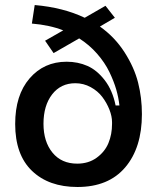

<svg xmlns="http://www.w3.org/2000/svg" viewBox="-20 -725 621 759"><path d="M286.1 14.2Q172.9 14.2 106.4 -49.6Q40 -113.3 40 -234.9Q40 -349.1 96.9 -415Q153.8 -481 243.2 -481Q288.1 -481 325.7 -464.4Q363.3 -447.8 394 -408Q424.8 -368.2 437 -308.1H452.1Q448.7 -338.9 439.5 -371.1Q430.2 -403.3 412.4 -440.4Q394.5 -477.5 363.8 -512.7Q333 -547.9 293 -573.2L191.9 -515.1L158.2 -564L230 -605Q176.3 -626 106 -631.8L117.2 -705.1Q230 -695.3 314.9 -654.8L397 -702.1L434.1 -654.8L375 -620.1Q433.6 -578.6 472.2 -518.6Q510.7 -458.5 525.9 -398.4Q541 -338.4 541 -273.9Q541 -141.1 475.1 -63.5Q409.2 14.2 286.1 14.2ZM285.2 -78.1Q330.1 -78.1 362.3 -101.6Q394.5 -125 408.7 -159.4Q422.9 -193.8 422.9 -234.9V-242.2Q422.9 -265.1 412.6 -291.5Q402.3 -317.9 384.5 -341.6Q366.7 -365.2 338.4 -380.6Q310.1 -396 277.8 -396Q220.2 -396 186 -351.8Q151.9 -307.6 151.9 -235.8Q151.9 -165 187.5 -121.6Q223.1 -78.1 285.2 -78.1Z"/></svg>

Font: Bricolage Grotesque Medium
Style: Regular
Weight: 500
Designer: Mathieu Triay
Foundry: Atelier Triay
Version: Version 1.000;gftools[0.9.30]